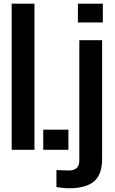

<svg xmlns="http://www.w3.org/2000/svg" viewBox="-20 -820 630 1051"><path d="M43.9 0V-800H168.7V0ZM216.7 0V-110.3H354.4V0ZM406.5 -696.9V-800H542.9V-696.9ZM358 210.5Q342.2 210.5 323.7 208.6Q305.2 206.7 288.9 203.9V110.8Q301.9 111.6 322.5 112.4Q343.2 113.1 357.6 113.1Q385.2 113.1 399.7 99.8Q414.2 86.5 414.2 59.3V-600H539V49.6Q539 135.4 494.5 173Q450.1 210.5 358 210.5Z"/></svg>

Font: Big Shoulders Stencil Display SC Thin
Style: Regular
Weight: 100
Designer: Patric King
Foundry: XO Type Co
Version: Version 2.001